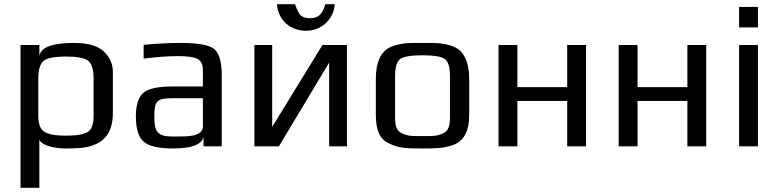

<svg xmlns="http://www.w3.org/2000/svg" viewBox="-20 -699 3719 917"><path d="M294 10C321 10 343 9 362 8C461 -1 519 -49 519 -158V-357C519 -394 504 -427 475 -454C445 -481 398 -494 333 -494C230 -494 175 -473 168 -432V-484H78V198H168V-31C182 -1 248 10 294 10ZM427 -147C427 -106 418 -80 399 -69C380 -57 345 -51 296 -51C247 -51 212 -57 193 -69C173 -80 163 -106 163 -147V-325C163 -370 173 -398 192 -411C211 -423 245 -429 295 -429C344 -429 379 -423 398 -411C417 -398 427 -370 427 -325Z M1039 0V-342C1039 -404 1027 -445 1003 -465C979 -484 926 -494 845 -494C792 -494 732 -491 666 -485V-419C727 -427 783 -431 832 -431C877 -431 908 -426 925 -417C941 -408 949 -390 949 -363V-286H804C735 -286 689 -276 665 -256C641 -235 629 -198 629 -144C629 -82 642 -41 668 -21C693 0 739 10 806 10C896 10 945 -9 952 -46V0ZM717 -141C717 -220 729 -230 810 -230H949V-96C949 -45 873 -47 821 -47H803C732 -47 717 -71 717 -141Z M1462 -612C1440 -612 1425 -617 1416 -626C1407 -635 1398 -653 1389 -679H1303C1307 -606 1365 -552 1441 -552C1516 -552 1574 -607 1579 -679H1534C1522 -640 1507 -612 1462 -612ZM1312 0 1552 -400V0H1637V-484H1520L1280 -93V-484H1195V0Z M2221 -321C2221 -353 2217 -380 2210 -402C2194 -445 2177 -467 2133 -481C2086 -495 2061 -494 1998 -494C1935 -494 1910 -495 1863 -481C1799 -462 1775 -405 1775 -321V-153C1775 -82 1790 -35 1838 -14C1888 10 1922 10 1998 10C2059 10 2087 10 2134 -3C2196 -21 2221 -72 2221 -153ZM2129 -140C2129 -100 2123 -74 2096 -62C2066 -48 2045 -49 1998 -49C1951 -49 1930 -48 1900 -62C1873 -74 1867 -100 1867 -140V-336C1867 -381 1876 -408 1894 -419C1912 -430 1947 -435 1998 -435C2049 -435 2084 -430 2102 -419C2120 -408 2129 -381 2129 -336Z M2779 0V-484H2689V-283H2451V-484H2361V0H2451V-217H2689V0Z M3353 0V-484H3263V-283H3025V-484H2935V0H3025V-217H3263V0Z M3600 0V-484H3510V0ZM3600 -568V-666H3510V-568Z"/></svg>

Font: Gamestation Text
Style: Bold
Weight: 400
Designer: Jonas Hecksher
Foundry: Jonas Hecksher, Playtypeª, e-types AS
Version: Version 1.003